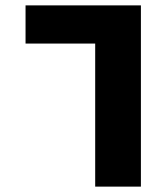

<svg xmlns="http://www.w3.org/2000/svg" viewBox="-20 -694 619 714"><path d="M334 -532H75V-674H504V0H334Z"/></svg>

Font: Noto Kufi Arabic ExtraBold
Style: Regular
Weight: 800
Designer: Monotype Design Team, David Williams, Khaled Hosny
Foundry: Google LLC
Version: Version 2.109; ttfautohint (v1.8.4.7-5d5b)